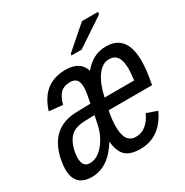

<svg xmlns="http://www.w3.org/2000/svg" viewBox="-185 -847 954 991"><g transform="rotate(-30 291.5 -351.5)"><path d="M328.1 -245.6Q317.4 -200.2 317.4 -152.8Q317.4 -56.2 381.3 -56.2Q418 -56.2 444.3 -79.1Q470.7 -102.1 485.4 -137.2L548.3 -115.2Q490.2 9.8 370.6 9.8Q311.5 9.8 283.4 -16.8Q255.4 -43.5 250 -103.5Q180.7 9.8 82.5 9.8Q-18.6 9.8 -18.6 -92.8Q-18.6 -117.7 -12.7 -147.5Q20.5 -317.9 182.1 -320.3L263.7 -322.3Q276.9 -387.2 276.9 -412.1Q276.9 -443.8 264.6 -457.5Q252.4 -471.2 226.6 -471.2Q190.4 -471.2 170.2 -451.4Q149.9 -431.6 137.7 -387.2L57.1 -395.5Q80.1 -468.3 125.2 -503.2Q170.4 -538.1 238.8 -538.1Q325.7 -538.1 346.2 -470.2Q400.4 -538.1 479.5 -538.1Q602.5 -538.1 602.5 -381.3Q602.5 -327.1 588.4 -257.3L586.4 -245.6ZM65.9 -112.3Q65.9 -57.1 107.9 -57.1Q153.3 -57.1 191.7 -103.5Q230 -149.9 243.2 -217.3L252 -260.7L191.9 -258.8Q145.5 -257.3 119.6 -239.3Q93.8 -221.2 79.8 -184.6Q65.9 -147.9 65.9 -112.3ZM460 -473.1Q420.4 -473.1 389.4 -430.4Q358.4 -387.7 342.3 -313H518.6Q523.9 -355 523.9 -378.9Q523.9 -427.7 508.1 -450.4Q492.2 -473.1 460 -473.1ZM302.7 -586.4 304.7 -596.2 438.5 -712.9H534.7L531.7 -698.7L363.3 -586.4Z"/></g></svg>

Font: Liberation Mono
Style: Italic
Weight: 400
Italic angle: -12°
Monospace: yes
Designer: Steve Matteson
Foundry: Ascender Corporation
Version: Version 2.1.5